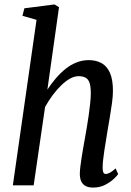

<svg xmlns="http://www.w3.org/2000/svg" viewBox="-20 -837 592 867"><path d="M400.5 10Q379 10 365.8 2.5Q352.5 -5 346.5 -18.8Q340.5 -32.5 340.5 -51.5Q340.5 -66 343 -86.2Q345.5 -106.5 349.2 -129.5Q353 -152.5 357 -176.2Q361 -200 365 -221Q368 -238 372.2 -263Q376.5 -288 380.5 -316Q384.5 -344 387.2 -370Q390 -396 390 -414.5Q390 -445 384.8 -461.8Q379.5 -478.5 367.2 -485.8Q355 -493 335 -493Q316 -493 296.2 -482Q276.5 -471 256.8 -452Q237 -433 218.2 -407.8Q199.5 -382.5 183.5 -354L132 0H38L145 -747.5L81.5 -765.5L90 -799.5L226 -817L246.5 -804.5L194 -432.5Q212.5 -460.5 233.2 -484.5Q254 -508.5 277 -526.8Q300 -545 326 -555.2Q352 -565.5 380.5 -565.5Q414 -565.5 438.5 -552Q463 -538.5 476.5 -508Q490 -477.5 490 -426.5Q490 -404 485.8 -372.2Q481.5 -340.5 475.8 -307Q470 -273.5 465.5 -246.5Q462.5 -227 458.8 -204.5Q455 -182 451.5 -159.5Q448 -137 445.8 -116.5Q443.5 -96 443.5 -79Q443.5 -64.5 447 -58Q450.5 -51.5 456.5 -51.5Q466 -51.5 476.5 -57.2Q487 -63 502 -76.5L513.5 -51Q510 -44.5 494.5 -29.8Q479 -15 455 -2.5Q431 10 400.5 10Z"/></svg>

Font: Merriweather 24pt SemiCondensed
Style: Italic
Weight: 400
Width: 4
Italic angle: -7.8°
Designer: Eben Sorkin
Foundry: Eben Sorkin
Version: Version 2.101